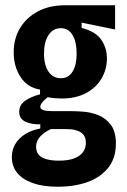

<svg xmlns="http://www.w3.org/2000/svg" viewBox="-20 -548 483 729"><path d="M199 161Q143 161 104 147Q65 133 45 108Q25 83 25 49Q25 7 54.5 -22Q84 -51 133 -60V-76Q100 -75 76.5 -86Q53 -97 53 -123Q53 -150 75.5 -165.5Q98 -181 132 -190V-208Q85 -215 58.5 -255Q32 -295 32 -349Q32 -402 56.5 -442Q81 -482 124.5 -505Q168 -528 227 -528H417V-436L290 -462V-442Q344 -428 365 -396.5Q386 -365 386 -326Q386 -285 365.5 -250Q345 -215 306.5 -194.5Q268 -174 215 -174Q206 -174 190.5 -175Q175 -176 161 -179Q145 -166 139 -157.5Q133 -149 133 -143Q133 -136 140 -132Q147 -128 158.5 -127Q170 -126 185 -126H252Q269 -126 296.5 -124Q324 -122 352.5 -111Q381 -100 400.5 -74.5Q420 -49 420 -3Q420 53 390.5 89.5Q361 126 311.5 143.5Q262 161 199 161ZM203 62Q240 62 262.5 53Q285 44 295.5 29Q306 14 306 -5Q306 -25 297.5 -35.5Q289 -46 276 -51Q263 -56 250 -57Q237 -58 227 -58H173Q146 -45 131.5 -28.5Q117 -12 117 9Q117 28 127 39.5Q137 51 156.5 56.5Q176 62 203 62ZM211 -251Q240 -251 255.5 -276Q271 -301 271 -344Q271 -389 255.5 -415Q240 -441 211 -441Q181 -441 164 -414.5Q147 -388 147 -345Q147 -316 154.5 -295Q162 -274 176.5 -262.5Q191 -251 211 -251Z"/></svg>

Font: Bricolage Grotesque Condensed SemiBold
Style: Regular
Weight: 600
Width: 3
Designer: Mathieu Triay
Foundry: Atelier Triay
Version: Version 1.000;gftools[0.9.30]